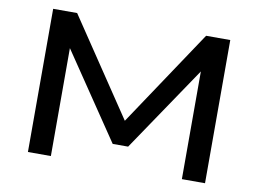

<svg xmlns="http://www.w3.org/2000/svg" viewBox="-76 -818 1251 931"><g transform="rotate(10 549.5 -352.5)"><path d="M114 0V-705H232L563 -212H538L867 -705H986V0H872V-551H886L588 -110H512L213 -552H227V0Z"/></g></svg>

Font: Nunito Sans 10pt Expanded SemiBold
Style: Regular
Weight: 600
Width: 7
Designer: Vernon Adams
Foundry: Vernon Adams
Version: Version 3.101;gftools[0.9.27]